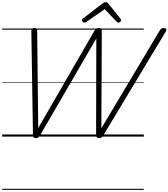

<svg xmlns="http://www.w3.org/2000/svg" viewBox="-20 -1272 1569 1788"><path d="M313 14Q300 14 293.5 8.5Q287 3 287 -13L272 -983Q272 -998 279 -1004.5Q286 -1011 301 -1011Q315 -1011 320 -1006Q325 -1001 326 -988L336 -80L861 -988Q869 -1002 877 -1006.5Q885 -1011 899 -1011Q916 -1011 922 -1006Q928 -1001 928 -988L924 -78L1467 -987Q1476 -1001 1484 -1006Q1492 -1011 1505 -1011Q1521 -1011 1527 -1002Q1533 -993 1523 -977L940 -8Q932 4 924 9Q916 14 901 14Q889 14 882.5 8Q876 2 875 -13L877 -914L351 -8Q344 4 335.5 9Q327 14 313 14ZM765 -1061Q757 -1061 750.5 -1068.5Q744 -1076 744 -1083Q744 -1089 746.5 -1092.5Q749 -1096 753 -1100L934 -1239Q943 -1246 950 -1249Q957 -1252 965 -1252Q972 -1252 978 -1248.5Q984 -1245 989 -1238L1102 -1098Q1105 -1094 1106 -1089.5Q1107 -1085 1107 -1082Q1107 -1073 1098.5 -1067Q1090 -1061 1083 -1061Q1077 -1061 1072.5 -1064Q1068 -1067 1064 -1072L955 -1187L787 -1070Q780 -1066 775.5 -1063.5Q771 -1061 765 -1061ZM0 486H1319V496H0ZM0 -20H1319V0H0ZM0 -505H1319V-500H0ZM0 -1006H1319V-996H0Z"/></svg>

Font: Playwrite CA Guides
Style: Regular
Weight: 400
Designer: Veronika Burian, José Scaglione
Foundry: TypeTogether
Version: Version 1.003